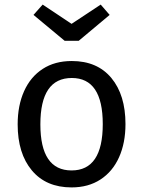

<svg xmlns="http://www.w3.org/2000/svg" viewBox="-20 -805 624 837"><path d="M527 -264Q527 -182 499 -119.5Q471 -57 418 -22.5Q365 12 292 12Q181 12 119 -62Q57 -136 57 -263Q57 -345 85 -407.5Q113 -470 166 -504.5Q219 -539 293 -539Q404 -539 465.5 -465Q527 -391 527 -264ZM156 -263Q156 -62 292 -62Q428 -62 428 -264Q428 -465 293 -465Q156 -465 156 -263ZM458 -740 323 -627H262L126 -740L166 -785L292 -701L419 -785Z"/></svg>

Font: FiraGO
Style: Regular
Weight: 400
Designer: bBox Type
Foundry: bBox Type GmbH
Version: Version 1.001;April 20, 2020;FontCreator 12.0.0.2555 64-bit